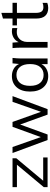

<svg xmlns="http://www.w3.org/2000/svg" viewBox="1000 -1702 711 2750"><g transform="rotate(-90 1355.0 -326.5)"><path d="M50 0V-54L371 -439H50V-502H464V-448L142 -63H475V0Z M725 0 539 -502H625L767 -97L914 -502H984L1129 -95L1272 -502H1354L1167 0H1089L947 -393L804 0Z M1641 9Q1540 9 1479.5 -60.5Q1419 -130 1419 -251Q1419 -373 1479.5 -442Q1540 -511 1641 -511Q1701 -511 1747 -484Q1793 -457 1814 -409L1823 -502H1901Q1898 -473 1895.5 -443.5Q1893 -414 1893 -386V0H1812V-88Q1789 -42 1743.5 -16.5Q1698 9 1641 9ZM1657 -57Q1729 -57 1771 -106.5Q1813 -156 1813 -251Q1813 -347 1771 -396.5Q1729 -446 1657 -446Q1586 -446 1543.5 -396.5Q1501 -347 1501 -251Q1501 -156 1543.5 -106.5Q1586 -57 1657 -57Z M2048 0V-381Q2048 -411 2046.5 -442Q2045 -473 2042 -502H2120L2127 -414Q2149 -463 2191.5 -487Q2234 -511 2281 -511Q2310 -511 2329 -505L2328 -433Q2314 -438 2301 -439.5Q2288 -441 2272 -441Q2227 -441 2195 -420Q2163 -399 2146.5 -366Q2130 -333 2130 -296V0Z M2617 9Q2543 9 2504 -33.5Q2465 -76 2465 -162V-439H2367V-502H2465V-639L2546 -662V-502H2690V-439H2546V-171Q2546 -111 2566 -85.5Q2586 -60 2628 -60Q2647 -60 2662 -63Q2677 -66 2689 -72V-4Q2675 2 2655.5 5.5Q2636 9 2617 9Z"/></g></svg>

Font: Mulish
Style: Regular
Weight: 400
Designer: Vernon Adams
Foundry: Vernon Adams
Version: Version 3.603; ttfautohint (v1.8.3)